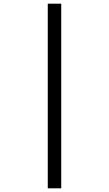

<svg xmlns="http://www.w3.org/2000/svg" viewBox="-20 -780 591 1041"><path d="M239 -760H312V241H239Z"/></svg>

Font: Noto Sans Takri
Style: Regular
Weight: 400
Designer: Monotype Design Team
Foundry: Monotype Imaging Inc.
Version: Version 2.003; ttfautohint (v1.8.4.7-5d5b)